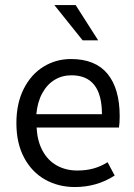

<svg xmlns="http://www.w3.org/2000/svg" viewBox="-20 -734 536 766"><path d="M457.5 -270Q457.5 -242.7 454.6 -225.1H126Q128.9 -171.4 149.7 -132.8Q170.4 -94.2 206.3 -74Q242.2 -53.7 288.6 -53.7Q323.7 -53.7 353 -61.8Q382.3 -69.8 409.2 -86.9L437.5 -33.7Q366.7 12.2 278.8 12.2Q212.9 12.2 159.9 -17.6Q106.9 -47.4 76.2 -105Q45.4 -162.6 45.4 -242.7Q45.4 -321.8 74.7 -379.6Q104 -437.5 153.6 -468Q203.1 -498.5 263.2 -498.5Q360.4 -498.5 408.9 -439.5Q457.5 -380.4 457.5 -270ZM265.1 -433.6Q228 -433.6 198 -415.5Q168 -397.5 148.7 -362.3Q129.4 -327.1 125 -278.3H386.7Q386.7 -433.6 265.1 -433.6ZM281.7 -713.9 371.6 -573.2H309.6L196.8 -713.9Z"/></svg>

Font: Varta
Style: Regular
Weight: 400
Designer: Joana Correia, Viktoriya Grabowska, Eben Sorkin
Foundry: Sorkin Type
Version: Version 1.002; ttfautohint (v1.3) -l 8 -r 24 -G 200 -x 12 -H